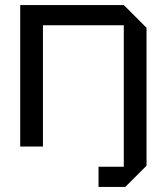

<svg xmlns="http://www.w3.org/2000/svg" viewBox="-20 -580 660 760"><path d="M60 0V-560H470L560 -470V76L476 160H370V80H470V-480H150V0Z"/></svg>

Font: Tektur
Style: Regular
Weight: 400
Designer: Adam Jagosz
Foundry: Adam Jagosz
Version: Version 1.005;gftools[0.9.30]